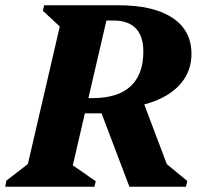

<svg xmlns="http://www.w3.org/2000/svg" viewBox="-47 -710 786 730"><path d="M-27 0 -23 -23 109 -125 48 -39 190 -651 229 -564 116 -669 121 -690H371L220 -39L180 -116L317 -21L312 0ZM445 0 327 -311 486 -354 611 -23 564 -105 665 -22 660 0ZM204 -279V-337H305Q401 -337 449.5 -382Q498 -427 498 -514Q498 -573 469 -602.5Q440 -632 384 -632H280V-690H403Q537 -690 609 -642Q681 -594 681 -505Q681 -442 643 -395.5Q605 -349 535.5 -323.5Q466 -298 371 -298V-279Z"/></svg>

Font: Platypi Light
Style: Bold Italic
Weight: 700
Italic angle: -13°
Version: Version 1.200